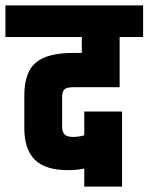

<svg xmlns="http://www.w3.org/2000/svg" viewBox="-60 -691 550 711"><path d="M30 -217V-336Q30 -424 73 -459.5Q116 -495 211 -495H243V-554H-40V-671H470V-554H383V-368H211Q186 -368 178 -359.5Q170 -351 170 -331V-222Q170 -203 179 -193.5Q188 -184 210 -184Q232 -184 252 -190V-278H392V0H252V-67Q228 -61 191 -61Q108 -61 69 -99.5Q30 -138 30 -217Z"/></svg>

Font: Khand
Style: Bold
Weight: 700
Designer: Devanagari: Sanchit Sawaria, Jyotish Sonowal; Latin: Satya Rajpurohit
Foundry: Indian Type Foundry
Version: Version 1.101;PS 1.0;hotconv 1.0.78;makeotf.lib2.5.61930; tt